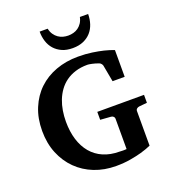

<svg xmlns="http://www.w3.org/2000/svg" viewBox="-162 -1029 1040 1165"><g transform="rotate(-20 358.0 -446.5)"><path d="M642.1 -275.9Q632.8 -274.9 626 -269.3Q619.1 -263.7 619.1 -253.9V-30.8Q589.4 -17.6 553.2 -7.3Q522 1.5 479.7 8.8Q437.5 16.1 387.2 16.1Q312 16.1 248 -9Q184.1 -34.2 137.2 -80.6Q90.3 -127 63.7 -191.9Q37.1 -256.8 37.1 -336.9Q37.1 -418 64 -482.9Q90.8 -547.9 138.4 -593.3Q186 -638.7 251.7 -662.8Q317.4 -687 395 -687Q444.3 -687 485.4 -680.9Q526.4 -674.8 556.6 -667.5Q591.8 -658.7 620.1 -647.9V-475.1H542L522 -583Q521 -588.4 515.6 -595Q510.3 -601.6 503.9 -604Q480.5 -612.8 460.4 -616.9Q440.4 -621.1 432.1 -621.1Q388.7 -621.1 353.8 -610.1Q318.8 -599.1 292.2 -579.8Q265.6 -560.5 246.6 -534.2Q227.5 -507.8 215.3 -476.6Q203.1 -445.3 197.5 -410.9Q191.9 -376.5 191.9 -340.8Q191.9 -276.4 208 -224.4Q224.1 -172.4 255.1 -135.5Q286.1 -98.6 331.5 -78.9Q377 -59.1 436 -59.1Q442.9 -59.1 452.9 -58.3Q462.9 -57.6 481 -59.1V-253.9Q481 -263.7 474.1 -269.8Q467.3 -275.9 458 -275.9L391.1 -280.8V-332H692.9V-280.8ZM542 -909.2Q542 -875.5 532.2 -845.7Q522.5 -815.9 502.9 -793.9Q483.4 -772 453.9 -759Q424.3 -746.1 384.8 -746.1Q345.2 -746.1 316.2 -759Q287.1 -772 267.6 -793.9Q248 -815.9 238.5 -845.7Q229 -875.5 229 -909.2H280.8Q285.6 -886.7 296.4 -871.1Q307.1 -855.5 321.3 -845.7Q335.4 -835.9 351.8 -831.5Q368.2 -827.1 384.8 -827.1Q401.9 -827.1 418.5 -831.5Q435.1 -835.9 449 -845.7Q462.9 -855.5 473.4 -871.1Q483.9 -886.7 488.8 -909.2Z"/></g></svg>

Font: Charis SIL APac
Style: Bold
Weight: 700
Foundry: SIL International
Version: Version 5.000